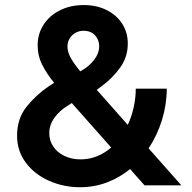

<svg xmlns="http://www.w3.org/2000/svg" viewBox="-20 -747 774 774"><path d="M48.8 -200.2Q48.8 -268.6 86.7 -316.2Q124.5 -363.8 176.8 -399.4L198.2 -413.1Q168.9 -448.7 150.4 -485.4Q131.8 -522 131.8 -564.5Q131.8 -610.4 155.5 -647.2Q179.2 -684.1 221.4 -705.3Q263.7 -726.6 317.4 -726.6Q369.6 -726.6 410.2 -706.3Q450.7 -686 472.9 -650.9Q495.1 -615.7 495.1 -572.3Q495.6 -517.6 464.1 -474.1Q432.6 -430.7 389.6 -399.4L370.1 -384.8L495.1 -243.7Q510.7 -277.3 519 -314.7Q527.3 -352.1 527.3 -389.6H652.3Q652.3 -326.7 633.3 -264.4Q614.3 -202.1 579.1 -148.9L710.9 0H562.5L504.4 -65.4Q461.9 -30.8 410.9 -11.5Q359.9 7.8 302.7 7.8Q237.3 7.8 179 -17.6Q120.6 -43 84.7 -90.3Q48.8 -137.7 48.8 -200.2ZM304.7 -104.5Q339.4 -104.5 370.6 -116.9Q401.9 -129.4 428.2 -152.3L269.5 -331.5L254.9 -322.3Q220.2 -301.3 199.2 -272Q178.2 -242.7 178.7 -209Q178.7 -180.2 194.8 -156.2Q210.9 -132.3 239.7 -118.4Q268.6 -104.5 304.7 -104.5ZM303.7 -459.5 309.6 -462.9Q338.4 -479 358.9 -505.1Q379.4 -531.2 379.9 -560.5Q379.4 -587.4 362.8 -605Q346.2 -622.6 317.4 -623Q297.9 -623 283 -614Q268.1 -605 260 -590.6Q252 -576.2 252 -559.6Q252 -536.6 265.6 -512.7Q279.3 -488.8 303.7 -459.5Z"/></svg>

Font: Reddit Sans Fudge
Style: Bold
Weight: 700
Designer: Stephen Hutchings
Foundry: Reddit
Version: Version 1.013